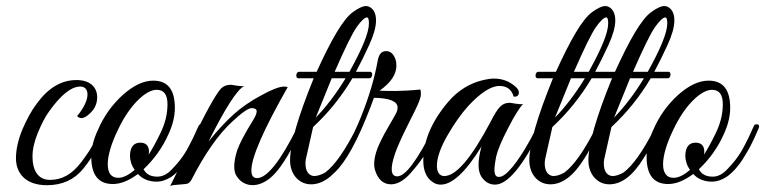

<svg xmlns="http://www.w3.org/2000/svg" viewBox="-20 -623 2590 650"><path d="M241 -230C250 -221 262 -219 281 -236C300 -252 309 -271 309 -294C309 -325 288 -352 239 -352C188 -352 144 -326 105 -273C86 -248 70 -218 55 -183C41 -148 34 -116 34 -87C34 -39 64 4 139 4C191 4 232 -15 262 -52C295 -93 310 -124 327 -161C336 -180 341 -191 341 -194C341 -201 333 -209 324 -190C310 -162 299 -141 291 -127C283 -113 271 -95 255 -74C224 -33 190 -14 149 -14C109 -14 90 -46 90 -93C90 -117 96 -144 108 -173C120 -202 132 -226 145 -244C185 -301 221 -330 252 -330C284 -330 288 -286 241 -230Z M499 -350C466 -350 432 -334 395 -301C359 -268 331 -229 311 -182C296 -150 289 -120 289 -92C289 -31 313 0 362 0C388 0 416 -11 447 -34C462 -17 484 -8 511 -8C526 -8 541 -13 558 -23C571 -31 588 -48 597 -60C608 -72 622 -96 629 -108C637 -120 649 -146 653 -154L662 -174L668 -188C669 -191 670 -193 670 -195C670 -200 667 -203 660 -202C653 -202 654 -200 641 -172C635 -159 630 -148 626 -141C618 -126 604 -93 564 -52C548 -34 531 -25 513 -25C490 -25 475 -33 466 -50C503 -85 531 -125 550 -168C565 -200 572 -230 572 -258C572 -319 548 -350 499 -350ZM510 -319C535 -319 547 -303 547 -270C547 -237 539 -204 522 -170C507 -139 494 -116 483 -99C486 -110 487 -140 455 -140C433 -140 421 -126 420 -97C420 -80 425 -63 436 -48C415 -30 397 -21 380 -21C333 -21 333 -89 380 -185C419 -268 474 -319 510 -319Z M954 -328C951 -329 947 -330 943 -330C926 -330 900 -320 864 -300C828 -281 797 -259 771 -236C746 -213 717 -183 686 -144C742 -256 782 -319 807 -332C796 -329 767 -336 762 -336C748 -336 737 -332 729 -324C712 -307 675 -241 619 -124C588 -58 567 -14 556 7C561 4 570 3 585 2C600 1 609 0 614 -1C619 -3 624 -7 628 -14C673 -102 719 -168 767 -212C799 -242 821 -257 832 -257C843 -257 849 -253 849 -246C849 -239 845 -230 838 -218C808 -170 790 -135 783 -114C776 -93 773 -74 773 -59C773 -44 776 -33 783 -24C808 13 863 17 911 -36C936 -63 966 -113 1001 -184C1011 -193 1001 -218 987 -193C930 -78 884 -20 850 -20C837 -20 831 -29 831 -46C831 -90 872 -184 954 -328Z M962 -80C962 -33 992 1 1033 1C1074 1 1112 -28 1148 -86C1161 -105 1178 -138 1200 -184C1208 -204 1195 -209 1187 -190C1148 -113 1113 -63 1081 -39C1067 -31 1054 -27 1043 -27C1012 -30 1011 -70 1017 -91L1040 -193C1092 -241 1136 -296 1173 -358H1231C1241 -358 1244 -380 1233 -380H1185C1200 -408 1215 -438 1230 -471C1245 -504 1253 -531 1253 -554C1253 -577 1245 -593 1230 -600C1223 -603 1211 -608 1176 -583C1141 -559 1100 -485 1052 -380H992C982 -380 979 -358 990 -358H1042C989 -228 962 -135 962 -80ZM1113 -380C1148 -460 1173 -511 1188 -532C1203 -553 1215 -564 1222 -564C1227 -564 1229 -557 1229 -544C1229 -513 1207 -459 1163 -380ZM1150 -358C1119 -307 1085 -262 1049 -225L1103 -358Z M1322 -401C1322 -409 1321 -416 1319 -422C1312 -441 1302 -450 1287 -450C1272 -450 1263 -440 1259 -419C1248 -358 1229 -294 1202 -227C1175 -160 1142 -101 1105 -52C1104 -49 1103 -47 1103 -45C1103 -35 1106 -33 1113 -39C1152 -76 1192 -150 1234 -260L1246 -292C1299 -291 1326 -280 1326 -259C1326 -254 1325 -249 1323 -244C1321 -239 1312 -223 1295 -194C1278 -165 1266 -141 1258 -121C1243 -81 1246 -58 1250 -46C1260 -15 1278 1 1304 1C1327 1 1352 -14 1377 -45C1420 -94 1435 -129 1452 -164C1461 -182 1465 -192 1465 -195C1465 -202 1458 -210 1449 -193C1394 -82 1353 -26 1325 -26C1303 -26 1300 -51 1317 -102C1333 -147 1356 -190 1371 -221C1384 -246 1405 -287 1405 -304C1405 -313 1404 -318 1403 -320C1335 -313 1292 -315 1265 -316C1303 -343 1322 -371 1322 -401Z M1669 -24C1649 -24 1652 -53 1660 -94C1665 -115 1678 -147 1700 -189C1722 -232 1739 -259 1751 -271C1740 -268 1711 -275 1706 -275C1679 -275 1666 -260 1641 -211C1576 -88 1524 -27 1484 -27C1451 -27 1446 -83 1498 -170C1519 -206 1541 -237 1565 -264C1607 -309 1642 -332 1671 -332C1696 -332 1712 -320 1719 -296C1736 -293 1743 -310 1730 -325C1709 -346 1683 -357 1652 -357C1641 -357 1629 -355 1616 -352C1569 -341 1530 -316 1498 -279C1441 -212 1413 -145 1413 -80C1413 -46 1423 -22 1443 -8C1452 -1 1461 2 1472 2C1511 2 1557 -41 1610 -127C1597 -79 1597 -46 1609 -26C1621 -7 1637 2 1656 2C1698 2 1750 -60 1811 -184C1813 -189 1814 -193 1814 -196C1814 -202 1811 -204 1806 -202C1803 -201 1800 -198 1797 -192C1770 -137 1743 -93 1716 -59C1697 -36 1682 -24 1669 -24Z M1772 -80C1772 -33 1802 1 1843 1C1884 1 1922 -28 1958 -86C1971 -105 1988 -138 2010 -184C2018 -204 2005 -209 1997 -190C1958 -113 1923 -63 1891 -39C1877 -31 1864 -27 1853 -27C1822 -30 1821 -70 1827 -91L1850 -193C1902 -241 1946 -296 1983 -358H2041C2051 -358 2054 -380 2043 -380H1995C2010 -408 2025 -438 2040 -471C2055 -504 2063 -531 2063 -554C2063 -577 2055 -593 2040 -600C2033 -603 2021 -608 1986 -583C1951 -559 1910 -485 1862 -380H1802C1792 -380 1789 -358 1800 -358H1852C1799 -228 1772 -135 1772 -80ZM1923 -380C1958 -460 1983 -511 1998 -532C2013 -553 2025 -564 2032 -564C2037 -564 2039 -557 2039 -544C2039 -513 2017 -459 1973 -380ZM1960 -358C1929 -307 1895 -262 1859 -225L1913 -358Z M1972 -80C1972 -33 2002 1 2043 1C2084 1 2122 -28 2158 -86C2171 -105 2188 -138 2210 -184C2218 -204 2205 -209 2197 -190C2158 -113 2123 -63 2091 -39C2077 -31 2064 -27 2053 -27C2022 -30 2021 -70 2027 -91L2050 -193C2102 -241 2146 -296 2183 -358H2241C2251 -358 2254 -380 2243 -380H2195C2210 -408 2225 -438 2240 -471C2255 -504 2263 -531 2263 -554C2263 -577 2255 -593 2240 -600C2233 -603 2221 -608 2186 -583C2151 -559 2110 -485 2062 -380H2002C1992 -380 1989 -358 2000 -358H2052C1999 -228 1972 -135 1972 -80ZM2123 -380C2158 -460 2183 -511 2198 -532C2213 -553 2225 -564 2232 -564C2237 -564 2239 -557 2239 -544C2239 -513 2217 -459 2173 -380ZM2160 -358C2129 -307 2095 -262 2059 -225L2113 -358Z M2379 -350C2346 -350 2312 -334 2275 -301C2239 -268 2211 -229 2191 -182C2176 -150 2169 -120 2169 -92C2169 -31 2193 0 2242 0C2268 0 2296 -11 2327 -34C2342 -17 2364 -8 2391 -8C2406 -8 2421 -13 2438 -23C2451 -31 2468 -48 2477 -60C2488 -72 2502 -96 2509 -108C2517 -120 2529 -146 2533 -154L2542 -174L2548 -188C2549 -191 2550 -193 2550 -195C2550 -200 2547 -203 2540 -202C2533 -202 2534 -200 2521 -172C2515 -159 2510 -148 2506 -141C2498 -126 2484 -93 2444 -52C2428 -34 2411 -25 2393 -25C2370 -25 2355 -33 2346 -50C2383 -85 2411 -125 2430 -168C2445 -200 2452 -230 2452 -258C2452 -319 2428 -350 2379 -350ZM2390 -319C2415 -319 2427 -303 2427 -270C2427 -237 2419 -204 2402 -170C2387 -139 2374 -116 2363 -99C2366 -110 2367 -140 2335 -140C2313 -140 2301 -126 2300 -97C2300 -80 2305 -63 2316 -48C2295 -30 2277 -21 2260 -21C2213 -21 2213 -89 2260 -185C2299 -268 2354 -319 2390 -319Z"/></svg>

Font: VL Great Vibes
Style: Regular
Weight: 400
Designer: Robert E. Leuschke
Foundry: Robert E. Leuschke
Version: Version 1.001